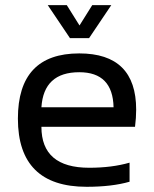

<svg xmlns="http://www.w3.org/2000/svg" viewBox="-20 -718 592 738"><path d="M284.7 -512.7Q503.4 -512.7 503.4 -296.4Q503.4 -265.6 499 -230.5H139.2Q139.2 -73.2 322.8 -73.2Q410.2 -73.2 478 -92.8V-19.5Q410.2 0 313 0Q48.8 0 48.8 -262.2Q48.8 -512.7 284.7 -512.7ZM139.2 -305.7H416.5Q413.6 -440.4 284.7 -440.4Q147.9 -440.4 139.2 -305.7ZM163.6 -698.2H236.8L285.6 -620.1L334.5 -698.2H407.7L322.3 -571.3H249Z"/></svg>

Font: Sansation
Style: Regular
Weight: 400
Designer: Bernd Montag
Version: Version 1.301